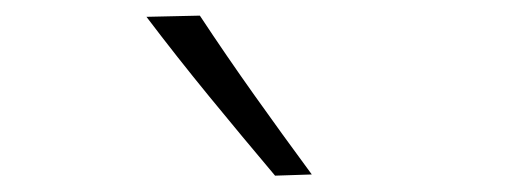

<svg xmlns="http://www.w3.org/2000/svg" viewBox="-20 -820 656 242"><path d="M326.7 -598.6 373 -600.1Q335.9 -650.4 300.5 -700.2Q265.1 -750 231.9 -800.3L164.6 -798.8Q203.1 -748 243.9 -698.2Q284.7 -648.4 326.7 -598.6Z"/></svg>

Font: Pinar-VF-FD
Style: Regular
Weight: 300
Designer: Amin Abedi
Version: Version 3.0